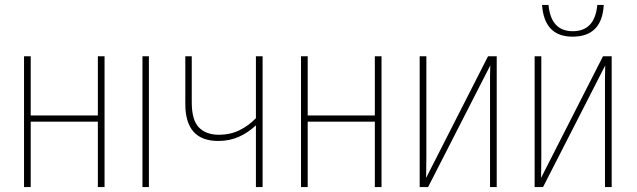

<svg xmlns="http://www.w3.org/2000/svg" viewBox="-20 -755 2570 775"><path d="M77 -528V0H104V-264H375V0H402V-528H375V-289H104V-528Z M581 -528H555V0H581Z M728 -528V-335Q728 -186 861 -186Q906 -186 943.5 -202.5Q981 -219 1013 -249V0H1040V-528H1013V-278Q983 -247 946 -229Q909 -211 864 -211Q812 -211 783 -240.5Q754 -270 754 -342V-528Z M1195 -528V0H1222V-264H1493V0H1520V-528H1493V-289H1222V-528Z M1674 -528V0H1708L1959 -491Q1958 -467 1958 -447Q1958 -427 1958 -403V0H1985V-528H1950L1700 -37Q1700 -58 1700.5 -77Q1701 -96 1701 -120V-528Z M2391 -735Q2381 -629 2292 -629Q2204 -629 2194 -735H2168Q2177 -607 2291 -607Q2410 -607 2417 -735ZM2138 -528V0H2172L2423 -491Q2422 -467 2422 -447Q2422 -427 2422 -403V0H2449V-528H2414L2164 -37Q2164 -58 2164.5 -77Q2165 -96 2165 -120V-528Z"/></svg>

Font: Noto Sans Display SemiCondensed Thin
Style: Regular
Weight: 250
Width: 4
Designer: Monotype Design team
Foundry: Monotype Imaging Inc.
Version: 1.000